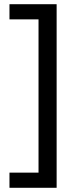

<svg xmlns="http://www.w3.org/2000/svg" viewBox="-20 -734 369 912"><path d="M25 86H163V-642H25V-714H249V158H25Z"/></svg>

Font: Noto Sans Tifinagh Rhissa Ixa
Style: Regular
Weight: 400
Designer: JamraPatel
Foundry: JamraPatel LLC
Version: Version 2.006; ttfautohint (v1.8.4.7-5d5b)